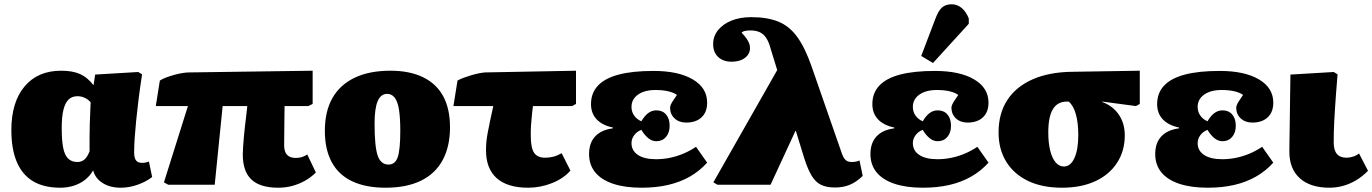

<svg xmlns="http://www.w3.org/2000/svg" viewBox="-20 -862 6404 896"><path d="M261 14Q185 14 134.5 -16Q84 -46 58.5 -106Q33 -166 33 -255Q33 -385 94.5 -458.5Q156 -532 265 -532Q319 -532 353.5 -516.5Q388 -501 415 -466H417L424 -514L625 -526L643 -515Q633 -450 626.5 -397.5Q620 -345 615.5 -300Q611 -255 608.5 -218Q606 -181 606 -149Q606 -133 610 -122.5Q614 -112 622 -107Q630 -102 643 -102Q652 -102 659.5 -103.5Q667 -105 675 -108L690 -36Q662 -14 622.5 0Q583 14 543 14Q494 14 459.5 -7.5Q425 -29 415 -66H414Q400 -41 377 -23Q354 -5 324.5 4.5Q295 14 261 14ZM341 -106Q361 -106 374.5 -118Q388 -130 398 -156Q398 -194 398 -225.5Q398 -257 399 -284Q400 -311 401 -336.5Q402 -362 403 -385Q390 -399 374.5 -406Q359 -413 341 -413Q316 -413 300 -397.5Q284 -382 276 -349.5Q268 -317 268 -264Q268 -206 275 -171.5Q282 -137 298.5 -121.5Q315 -106 341 -106Z M1278 14Q1194 14 1153.5 -24Q1113 -62 1113 -141Q1113 -156 1114.5 -177Q1116 -198 1118 -222Q1120 -246 1123 -271.5Q1126 -297 1129 -321.5Q1132 -346 1134 -367H1019L982 0H765L745 -11L857 -367H707L726 -486Q738 -494 755.5 -500.5Q773 -507 792.5 -512.5Q812 -518 830.5 -521Q849 -524 862 -524L1439 -532V-377L1419 -367H1308Q1308 -347 1307.5 -327Q1307 -307 1307 -285Q1307 -263 1306.5 -238.5Q1306 -214 1306 -184Q1306 -154 1319.5 -139.5Q1333 -125 1360 -125Q1374 -125 1387 -128.5Q1400 -132 1414 -141L1454 -57Q1430 -33 1401.5 -17.5Q1373 -2 1342.5 6Q1312 14 1278 14Z M1779 14Q1687 14 1623.5 -16Q1560 -46 1528 -105.5Q1496 -165 1496 -251Q1496 -342 1531 -404Q1566 -466 1634.5 -499Q1703 -532 1802 -532Q1892 -532 1954.5 -501.5Q2017 -471 2048.5 -412.5Q2080 -354 2080 -268Q2080 -178 2045.5 -114.5Q2011 -51 1944 -18.5Q1877 14 1779 14ZM1793 -94Q1824 -94 1836 -128.5Q1848 -163 1848 -252Q1848 -312 1842 -350Q1836 -388 1822 -406Q1808 -424 1787 -424Q1757 -424 1742.5 -390Q1728 -356 1728 -285Q1728 -178 1742.5 -136Q1757 -94 1793 -94Z M2445 14Q2348 14 2298 -30.5Q2248 -75 2248 -161Q2248 -178 2249.5 -197Q2251 -216 2255.5 -240Q2260 -264 2266.5 -295.5Q2273 -327 2282 -367H2096L2115 -486Q2127 -493 2143.5 -499Q2160 -505 2178 -510.5Q2196 -516 2213 -519.5Q2230 -523 2243 -524L2668 -532V-377L2650 -367H2467Q2464 -344 2462.5 -328Q2461 -312 2460 -299.5Q2459 -287 2458 -275.5Q2457 -264 2457 -252.5Q2457 -241 2457 -227Q2457 -172 2472.5 -149Q2488 -126 2524 -126Q2544 -126 2563 -131Q2582 -136 2601 -147L2642 -66Q2610 -29 2556 -7.5Q2502 14 2445 14Z M2974 14Q2896 14 2841 -4.5Q2786 -23 2757.5 -58Q2729 -93 2729 -143Q2729 -195 2757.5 -225.5Q2786 -256 2840 -263V-267Q2791 -277 2764.5 -305Q2738 -333 2738 -376Q2738 -428 2770.5 -462.5Q2803 -497 2867.5 -514Q2932 -531 3030 -531Q3146 -531 3213 -491.5Q3280 -452 3280 -383Q3280 -339 3254 -314.5Q3228 -290 3182 -290Q3149 -290 3128 -309.5Q3107 -329 3107 -360Q3107 -365 3110.5 -373.5Q3114 -382 3121.5 -393Q3129 -404 3139 -419Q3124 -430 3098.5 -436Q3073 -442 3039 -442Q2988 -442 2957.5 -420.5Q2927 -399 2927 -363Q2927 -340 2939.5 -322.5Q2952 -305 2973 -296Q2989 -323 3006 -335Q3023 -347 3043 -347Q3072 -347 3088.5 -327.5Q3105 -308 3105 -275Q3105 -243 3088 -223Q3071 -203 3043 -203Q3023 -203 3005.5 -217Q2988 -231 2973 -256Q2952 -248 2939.5 -231Q2927 -214 2927 -194Q2927 -159 2957 -139Q2987 -119 3042 -119Q3074 -119 3106 -125.5Q3138 -132 3169 -145Q3200 -158 3228 -177L3280 -103Q3245 -64 3199.5 -38Q3154 -12 3098 1Q3042 14 2974 14Z M3991 -113 4006 -41Q3977 -13 3946.5 0Q3916 13 3877 13Q3837 13 3811.5 0.5Q3786 -12 3768 -41.5Q3750 -71 3733 -124L3694 -251H3692L3576 0H3328L3309 -11L3607 -535L3578 -629Q3569 -664 3556.5 -683.5Q3544 -703 3526 -711.5Q3508 -720 3481 -720Q3467 -720 3456 -717.5Q3445 -715 3441 -709Q3454 -696 3462.5 -684Q3471 -672 3475.5 -661Q3480 -650 3480 -638Q3480 -610 3456.5 -592Q3433 -574 3394 -574Q3355 -574 3331.5 -596Q3308 -618 3308 -656Q3308 -693 3331 -721.5Q3354 -750 3394 -766Q3434 -782 3486 -782Q3561 -782 3612.5 -761Q3664 -740 3700.5 -689.5Q3737 -639 3767 -553L3910 -142Q3915 -129 3921 -121Q3927 -113 3935 -109.5Q3943 -106 3954 -106Q3964 -106 3972.5 -107.5Q3981 -109 3991 -113Z M4287 14Q4209 14 4154 -4.5Q4099 -23 4070.5 -58Q4042 -93 4042 -143Q4042 -195 4070.5 -225.5Q4099 -256 4153 -263V-267Q4104 -277 4077.5 -305Q4051 -333 4051 -376Q4051 -428 4083.5 -462.5Q4116 -497 4180.5 -514Q4245 -531 4343 -531Q4459 -531 4526 -491.5Q4593 -452 4593 -383Q4593 -339 4567 -314.5Q4541 -290 4495 -290Q4462 -290 4441 -309.5Q4420 -329 4420 -360Q4420 -365 4423.5 -373.5Q4427 -382 4434.5 -393Q4442 -404 4452 -419Q4437 -430 4411.5 -436Q4386 -442 4352 -442Q4301 -442 4270.5 -420.5Q4240 -399 4240 -363Q4240 -340 4252.5 -322.5Q4265 -305 4286 -296Q4302 -323 4319 -335Q4336 -347 4356 -347Q4385 -347 4401.5 -327.5Q4418 -308 4418 -275Q4418 -243 4401 -223Q4384 -203 4356 -203Q4336 -203 4318.5 -217Q4301 -231 4286 -256Q4265 -248 4252.5 -231Q4240 -214 4240 -194Q4240 -159 4270 -139Q4300 -119 4355 -119Q4387 -119 4419 -125.5Q4451 -132 4482 -145Q4513 -158 4541 -177L4593 -103Q4558 -64 4512.5 -38Q4467 -12 4411 1Q4355 14 4287 14ZM4334 -568 4279 -601 4345 -774Q4359 -812 4376 -827Q4393 -842 4421 -842Q4447 -842 4467.5 -825Q4488 -808 4501 -776V-751Z M4936 14Q4844 14 4778 -17.5Q4712 -49 4676 -107Q4640 -165 4640 -244Q4640 -333 4681 -395.5Q4722 -458 4799.5 -492Q4877 -526 4986 -527L5299 -532V-377L5281 -367L5124 -388V-386Q5157 -374 5180.5 -351.5Q5204 -329 5216.5 -298.5Q5229 -268 5229 -231Q5229 -157 5192.5 -101.5Q5156 -46 5090.5 -16Q5025 14 4936 14ZM4945 -85Q4976 -85 4994 -124.5Q5012 -164 5012 -232Q5012 -289 5000.5 -329.5Q4989 -370 4967 -388H4959Q4915 -388 4893.5 -352.5Q4872 -317 4872 -244Q4872 -195 4881 -159Q4890 -123 4906.5 -104Q4923 -85 4945 -85Z M5616 14Q5538 14 5483 -4.5Q5428 -23 5399.5 -58Q5371 -93 5371 -143Q5371 -195 5399.5 -225.5Q5428 -256 5482 -263V-267Q5433 -277 5406.5 -305Q5380 -333 5380 -376Q5380 -428 5412.5 -462.5Q5445 -497 5509.5 -514Q5574 -531 5672 -531Q5788 -531 5855 -491.5Q5922 -452 5922 -383Q5922 -339 5896 -314.5Q5870 -290 5824 -290Q5791 -290 5770 -309.5Q5749 -329 5749 -360Q5749 -365 5752.5 -373.5Q5756 -382 5763.5 -393Q5771 -404 5781 -419Q5766 -430 5740.5 -436Q5715 -442 5681 -442Q5630 -442 5599.5 -420.5Q5569 -399 5569 -363Q5569 -340 5581.5 -322.5Q5594 -305 5615 -296Q5631 -323 5648 -335Q5665 -347 5685 -347Q5714 -347 5730.5 -327.5Q5747 -308 5747 -275Q5747 -243 5730 -223Q5713 -203 5685 -203Q5665 -203 5647.5 -217Q5630 -231 5615 -256Q5594 -248 5581.5 -231Q5569 -214 5569 -194Q5569 -159 5599 -139Q5629 -119 5684 -119Q5716 -119 5748 -125.5Q5780 -132 5811 -145Q5842 -158 5870 -177L5922 -103Q5887 -64 5841.5 -38Q5796 -12 5740 1Q5684 14 5616 14Z M6184 14Q6095 14 6046 -30Q5997 -74 5997 -154Q5997 -171 5997.5 -199.5Q5998 -228 5998.5 -264.5Q5999 -301 5999.5 -339Q6000 -377 6000.5 -412.5Q6001 -448 6001.5 -475Q6002 -502 6002 -514L6204 -526L6222 -515Q6218 -467 6215 -427.5Q6212 -388 6210 -356Q6208 -324 6206.5 -296Q6205 -268 6204.5 -244Q6204 -220 6204 -197Q6204 -161 6219 -143.5Q6234 -126 6264 -126Q6279 -126 6295.5 -131.5Q6312 -137 6322 -146L6364 -65Q6340 -40 6310.5 -22Q6281 -4 6249 5Q6217 14 6184 14Z"/></svg>

Font: Literata 18pt Black
Style: Regular
Weight: 900
Designer: Latin by Veronika Burian and Jose Scaglione. Greek by Irene Vlachou. Cyrillic by Vera Evstafieva.
Foundry: TypeTogether
Version: Version 3.103;gftools[0.9.29]